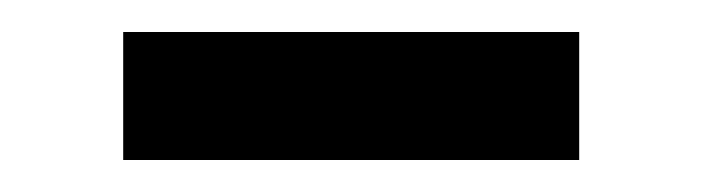

<svg xmlns="http://www.w3.org/2000/svg" viewBox="-20 -321 439 120"><path d="M57 -221V-301H342V-221Z"/></svg>

Font: Anek Latin Medium Medium
Style: Regular
Weight: 500
Version: Version 1.003